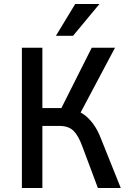

<svg xmlns="http://www.w3.org/2000/svg" viewBox="-20 -945 648 965"><path d="M90 0V-705H193V-402H296L278 -381L441 -705H558L377 -364L332 -397Q367 -392 395.5 -373.5Q424 -355 447.5 -323.5Q471 -292 488 -247L587 0H472L395 -206Q375 -262 350 -287Q325 -312 280 -312H193V0ZM261 -765 358 -925H480L347 -765Z"/></svg>

Font: Nunito Sans 7pt Condensed SemiBold
Style: Regular
Weight: 600
Width: 3
Designer: Vernon Adams
Foundry: Vernon Adams
Version: Version 3.101;gftools[0.9.27]